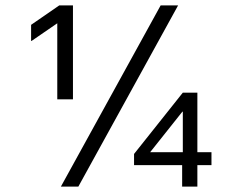

<svg xmlns="http://www.w3.org/2000/svg" viewBox="-20 -695 939 715"><path d="M193.3 -325V-608.3L97.5 -542.5H95.8V-602.5L200.8 -675H251.7V-325ZM658.3 0V-80H479.2V-121.7L660.8 -350H715V-128.3H767.5V-80H715V0ZM539.2 -128.3H660.8V-279.2H659.2ZM206.7 0 578.3 -675H643.3L271.7 0Z"/></svg>

Font: Funnel Sans Light
Style: Regular
Weight: 300
Designer: NORD ID, Kristian Moeller
Foundry: Dicotype
Version: Version 1.000